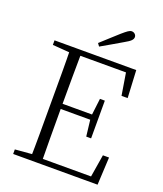

<svg xmlns="http://www.w3.org/2000/svg" viewBox="-166 -1040 977 1148"><g transform="rotate(20 323.0 -466.0)"><path d="M306 -797Q335 -823 362 -848Q389 -873 414 -895Q437 -915 449.5 -923.5Q462 -932 472 -932Q484 -932 492.5 -924Q501 -916 501 -905Q501 -893 490 -882Q479 -871 450 -855Q418 -836 385 -817Q352 -798 319 -779ZM56 0V-29L188 -40H198V0ZM162 0Q164 -83 164 -166Q164 -249 164 -333V-390Q164 -474 164 -557.5Q164 -641 162 -723H233Q232 -641 231.5 -556Q231 -471 231 -377V-357Q231 -255 231.5 -169Q232 -83 233 0ZM198 0V-33H569L536 -11L563 -176H602L593 0ZM198 -350V-383H436V-350ZM431 -247 418 -358V-379L431 -487H462V-247ZM56 -694V-723H198V-684H188ZM546 -548 519 -714 553 -689H198V-723H576L585 -548Z"/></g></svg>

Font: Noto Serif SC
Style: Regular
Weight: 200
Designer: Ryoko NISHIZUKA 西塚涼子 (kana & ideographs); Frank Grießhammer (Latin, Greek & Cyrillic); Wenlong ZHANG 张文龙 (bopomofo); San
Foundry: Adobe
Version: Version 2.001;hotconv 1.1.0;makeotfexe 2.6.0